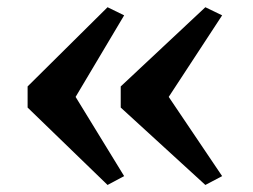

<svg xmlns="http://www.w3.org/2000/svg" viewBox="-20 -555 700 532"><path d="M278 -535 324 -512.5 189.5 -286.5 324 -67 278 -42.5 56.5 -257V-315.5ZM549 -535 595.5 -512.5 447.5 -286.5 595.5 -67 549 -42.5 314.5 -257V-315.5Z"/></svg>

Font: Merriweather 60pt
Style: Bold
Weight: 700
Version: Version 2.100